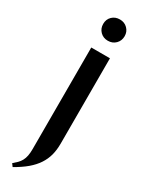

<svg xmlns="http://www.w3.org/2000/svg" viewBox="-225 -701 668 899"><g transform="rotate(30 108.5 -251.0)"><path d="M69 -619Q69 -644 85.5 -660Q102 -676 127 -676Q152 -676 168.5 -659.5Q185 -643 185 -619Q185 -594 168.5 -577.5Q152 -561 127 -561Q102 -561 85.5 -577.5Q69 -594 69 -619ZM177 -34Q177 1 169.5 29Q162 57 145.5 82Q129 107 102.5 129.5Q76 152 37 174L26 159Q38 149 47.5 139.5Q57 130 63.5 118Q70 106 73 90.5Q76 75 76 54V-495H177Z"/></g></svg>

Font: Moniqa Extra Bold Narrow Heading
Style: Regular
Weight: 800
Width: 4
Designer: Rajesh Rajput
Foundry: Rajesh Rajput
Version: Version 1.000;December 15, 2022;FontCreator 14.0.0.2794 32-b